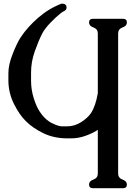

<svg xmlns="http://www.w3.org/2000/svg" viewBox="-20 -728 726 1038"><path d="M508.8 -26.9Q505.4 -23.4 500 -20.5Q475.6 -5.4 439.2 7.3Q402.8 20 363.8 20H344.7Q271 20 213.4 -8.3Q155.8 -36.6 119.6 -73.2Q85 -106.9 55.2 -166.7Q25.4 -226.6 25.4 -293.5V-333Q25.4 -378.4 49.1 -438Q72.8 -497.6 91.3 -525.4Q128.9 -582.5 187.3 -632.8Q245.6 -683.1 313.5 -708.5Q339.8 -708.5 339.8 -687.5Q339.8 -674.8 328.6 -669.2Q317.4 -663.6 309.1 -657.2Q283.7 -637.2 253.7 -606.2Q223.6 -575.2 208.5 -547.4Q188.5 -508.3 168.2 -451.2Q147.9 -394 147.9 -336.4V-290.5Q147.9 -244.1 162.1 -198Q176.3 -151.9 194.8 -124.5Q216.3 -91.3 245.1 -71.3Q254.4 -64.5 277.6 -54.7Q300.8 -44.9 316.4 -44.9H341.8Q382.8 -44.9 418.5 -67.6Q454.1 -90.3 471.7 -116.2Q497.1 -154.8 508.8 -224.6V-546.9Q508.8 -571.3 485.1 -579.6Q461.4 -587.9 461.4 -606.4Q461.4 -626.5 483.4 -626.5H644Q666 -626.5 666 -606.4Q666 -587.9 642.3 -579.6Q618.7 -571.3 618.7 -546.9V210Q618.7 234.4 642.3 242.7Q666 251 666 269.5Q666 289.6 644 289.6H483.4Q461.4 289.6 461.4 269.5Q461.4 251 485.1 242.7Q508.8 234.4 508.8 210Z"/></svg>

Font: Caudex
Style: Bold
Weight: 700
Version: Version 1.01